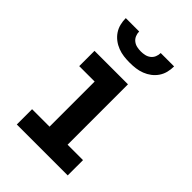

<svg xmlns="http://www.w3.org/2000/svg" viewBox="-217 -837 933 933"><g transform="rotate(45 250.0 -370.0)"><path d="M75 0V-105H195V-415H89V-520H319V-105H425V0ZM250 -600Q229 -600 209 -602.5Q189 -605 169.5 -612.5Q150 -620 133.5 -632.5Q117 -645 105.5 -662Q94 -679 89 -699Q84 -719 84 -740H176Q176 -726 181.5 -713Q187 -700 198 -691.5Q209 -683 222.5 -680Q236 -677 250 -677Q264 -677 277.5 -680Q291 -683 302 -691.5Q313 -700 318.5 -713Q324 -726 324 -740H416Q416 -719 411 -699Q406 -679 394.5 -662Q383 -645 366.5 -632.5Q350 -620 330.5 -612.5Q311 -605 291 -602.5Q271 -600 250 -600Z"/></g></svg>

Font: Iosevka Curly Slab Extrabold
Style: Regular
Weight: 800
Monospace: yes
Designer: Belleve Invis
Foundry: Belleve Invis
Version: Version 22.1.2; ttfautohint (v1.8.4)